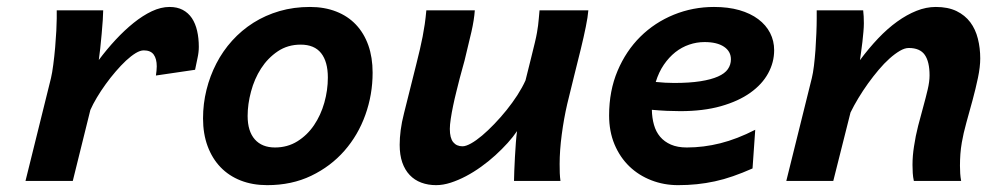

<svg xmlns="http://www.w3.org/2000/svg" viewBox="-20 -523 2865 555"><path d="M53.7 0 127.4 -297.4Q130.9 -312 134 -336.2Q137.2 -360.4 139.4 -385.7Q141.6 -411.1 142.8 -434.1Q144 -457 144 -469.7V-493.2H278.3Q278.3 -483.9 277.1 -465.3Q275.9 -446.8 273.9 -425.3Q272 -403.8 269.8 -383.3Q267.6 -362.8 265.6 -349.6Q288.6 -380.4 314.2 -408Q339.8 -435.5 366.2 -456.8Q392.6 -478 418.9 -490.5Q445.3 -502.9 470.2 -502.9Q492.2 -502.9 508.3 -494.4Q524.4 -485.8 534.7 -470.5Q544.9 -455.1 549.8 -433.8Q554.7 -412.6 554.7 -387.7Q554.7 -372.1 551 -355.5Q547.4 -338.9 543.9 -321.3L430.7 -304.7Q431.6 -312 432.4 -318.6Q433.1 -325.2 433.1 -331.1Q433.1 -353 424.3 -365.2Q415.5 -377.4 395.5 -377.4Q385.3 -377.4 372.1 -369.4Q358.9 -361.3 344.2 -347.7Q329.6 -334 314.5 -316.4Q299.3 -298.8 285.4 -279.5Q271.5 -260.3 260 -241Q248.5 -221.7 241.2 -205.1L190.4 0Z M849.1 -394Q811.5 -394 782.7 -374.5Q753.9 -355 734.6 -325Q715.3 -294.9 705.6 -258.3Q695.8 -221.7 695.8 -188Q695.8 -143.6 716.6 -120.1Q737.3 -96.7 774.9 -96.7Q811 -96.7 839.6 -114.5Q868.2 -132.3 887.7 -161.1Q907.2 -189.9 917.5 -226.1Q927.7 -262.2 927.7 -298.8Q927.7 -344.7 908.2 -369.4Q888.7 -394 849.1 -394ZM566.9 -180.7Q566.9 -223.1 576.9 -263.4Q586.9 -303.7 605.5 -339.6Q624 -375.5 651.1 -405.5Q678.2 -435.5 712.6 -457.3Q747.1 -479 788.1 -491Q829.1 -502.9 876 -502.9Q918 -502.9 951.7 -489.7Q985.4 -476.6 1008.8 -451.9Q1032.2 -427.2 1044.7 -392.1Q1057.1 -356.9 1057.1 -313Q1057.1 -249.5 1036.1 -190.9Q1015.1 -132.3 975.6 -87.2Q936 -42 879.6 -14.9Q823.2 12.2 752.4 12.2Q710 12.2 675.8 -1.2Q641.6 -14.6 617.4 -39.8Q593.3 -64.9 580.1 -100.6Q566.9 -136.2 566.9 -180.7Z M1465.8 0Q1465.8 -9.8 1466.6 -28.8Q1467.3 -47.9 1468.5 -69.3Q1469.7 -90.8 1471.2 -111.1Q1472.7 -131.3 1474.6 -144Q1463.4 -127.4 1447.3 -109.6Q1431.2 -91.8 1411.9 -74.2Q1392.6 -56.6 1370.8 -41Q1349.1 -25.4 1326.9 -13.7Q1304.7 -2 1282.7 5.1Q1260.7 12.2 1240.7 12.2Q1217.3 12.2 1197.8 4.9Q1178.2 -2.4 1164.3 -17.1Q1150.4 -31.7 1142.8 -53.5Q1135.3 -75.2 1135.3 -104.5Q1135.3 -124 1138.2 -146.7Q1141.1 -169.4 1147.9 -195.8L1183.6 -338.4Q1189.5 -361.3 1193.8 -380.4Q1198.2 -399.4 1201.7 -417.2Q1205.1 -435.1 1207.8 -453.1Q1210.4 -471.2 1212.4 -493.2H1352.5Q1350.6 -465.8 1342.8 -431.4Q1335 -397 1322.8 -347.7Q1321.3 -341.8 1317.4 -328.1Q1313.5 -314.5 1308.8 -296.4Q1304.2 -278.3 1299.1 -257.8Q1293.9 -237.3 1289.8 -217.3Q1285.6 -197.3 1283 -179.7Q1280.3 -162.1 1280.3 -150.4Q1280.3 -124 1290 -112.1Q1299.8 -100.1 1316.9 -100.1Q1326.7 -100.1 1341.6 -108.4Q1356.4 -116.7 1373.5 -131.1Q1390.6 -145.5 1408.9 -164.6Q1427.2 -183.6 1444.3 -204.8Q1461.4 -226.1 1475.6 -248Q1489.7 -270 1499 -290.5Q1508.8 -330.1 1515.4 -356.2Q1522 -382.3 1526.1 -399.9Q1530.3 -417.5 1532.2 -428.7Q1534.2 -439.9 1535.4 -449.5Q1536.6 -459 1537.4 -468.8Q1538.1 -478.5 1539.6 -493.2H1680.7Q1679.2 -474.1 1673.3 -445.3Q1667.5 -416.5 1658.9 -381.3Q1650.4 -346.2 1640.1 -305.7Q1629.9 -265.1 1619.6 -222.2Q1609.9 -180.2 1603.8 -134Q1597.7 -87.9 1597.7 -48.8Q1597.7 -34.7 1598.1 -22.7Q1598.6 -10.7 1600.1 0Z M2016.6 -401.4Q1993.7 -401.4 1972.2 -394Q1950.7 -386.7 1932.1 -372.1Q1913.6 -357.4 1898.9 -335.9Q1884.3 -314.5 1875.5 -286.1Q1903.8 -283.2 1928.7 -283.2Q1973.1 -283.2 2004.4 -288.1Q2035.6 -293 2055.4 -301.8Q2075.2 -310.5 2084 -323.2Q2092.8 -335.9 2092.8 -351.6Q2092.8 -374.5 2072.8 -387.9Q2052.7 -401.4 2016.6 -401.4ZM2155.3 -36.1Q2125.5 -22.9 2098.9 -13.7Q2072.3 -4.4 2046.4 1.2Q2020.5 6.8 1994.4 9.5Q1968.3 12.2 1939.9 12.2Q1898.9 12.2 1862.5 -2Q1826.2 -16.1 1799.1 -42.2Q1772 -68.4 1756.3 -105.7Q1740.7 -143.1 1740.7 -189.5Q1740.7 -260.3 1765.1 -318.1Q1789.6 -376 1831.1 -417Q1872.6 -458 1927.7 -480.5Q1982.9 -502.9 2043.9 -502.9Q2085 -502.9 2117.2 -493.7Q2149.4 -484.4 2171.9 -467.5Q2194.3 -450.7 2206.1 -427.7Q2217.8 -404.8 2217.8 -377.9Q2217.8 -342.8 2200.4 -311Q2183.1 -279.3 2148.9 -254.9Q2114.7 -230.5 2064 -216.1Q2013.2 -201.7 1946.3 -201.7Q1929.2 -201.7 1907.5 -202.6Q1885.7 -203.6 1864.3 -205.6Q1864.7 -182.1 1870.4 -162.1Q1876 -142.1 1888.2 -127.7Q1900.4 -113.3 1919.4 -105Q1938.5 -96.7 1965.3 -96.7Q2013.7 -96.7 2062.3 -108.9Q2110.8 -121.1 2163.1 -147.9Z M2621.6 0Q2619.1 -11.2 2618.4 -22.9Q2617.7 -34.7 2617.7 -46.4Q2617.7 -72.8 2622.1 -100.1Q2626.5 -129.9 2634 -159.2Q2641.6 -188.5 2648.9 -214.8Q2656.2 -241.2 2661.6 -264.2Q2667 -287.1 2667 -305.2Q2667 -344.7 2653.1 -364.5Q2639.2 -384.3 2606.9 -384.3Q2595.2 -384.3 2581.1 -376Q2566.9 -367.7 2551.3 -353.8Q2535.6 -339.8 2519.8 -321Q2503.9 -302.2 2489 -281.5Q2474.1 -260.7 2461.2 -239.3Q2448.2 -217.8 2438.5 -197.8L2388.7 0H2252.9L2326.7 -297.4Q2330.1 -311 2332.8 -332.8Q2335.4 -354.5 2337.2 -378.7Q2338.9 -402.8 2339.8 -426.8Q2340.8 -450.7 2340.8 -469.7V-493.2H2475.1Q2476.1 -484.9 2476.6 -475.6Q2477.1 -466.3 2477.1 -455.6Q2477.1 -444.8 2475.8 -430.7Q2474.6 -416.5 2472.9 -401.9Q2471.2 -387.2 2469.2 -373.3Q2467.3 -359.4 2465.8 -349.1Q2491.2 -383.3 2518.3 -411.9Q2545.4 -440.4 2573.2 -460.4Q2601.1 -480.5 2629.2 -491.7Q2657.2 -502.9 2685.1 -502.9Q2720.2 -502.9 2744.9 -491Q2769.5 -479 2784.7 -458.7Q2799.8 -438.5 2806.6 -411.4Q2813.5 -384.3 2813.5 -354Q2813.5 -329.6 2806.9 -298.1Q2800.3 -266.6 2791.3 -233.4Q2782.2 -200.2 2773.4 -168.5Q2764.6 -136.7 2760.3 -111.3Q2757.3 -94.2 2756.1 -77.6Q2754.9 -61 2754.9 -43.9Q2754.9 -32.7 2755.6 -21.7Q2756.3 -10.7 2758.3 0Z"/></svg>

Font: Andika New Basic
Style: Bold Italic
Weight: 700
Italic angle: -14°
Designer: Victor Gaultney, Annie Olsen, Pablo Ugerman
Foundry: SIL International
Version: Version 5.500